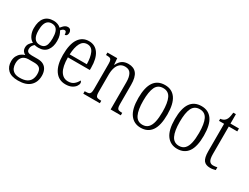

<svg xmlns="http://www.w3.org/2000/svg" viewBox="-74 -1288 2799 2158"><g transform="rotate(30 1325.5 -209.0)"><path d="M200 240Q112 240 69 199.5Q26 159 26 89Q26 49 41.5 20Q57 -9 80.5 -26Q104 -43 129 -50Q112 -58 98 -75.5Q84 -93 84 -123Q84 -152 99 -174Q114 -196 135 -212Q100 -230 80.5 -271Q61 -312 61 -361Q61 -450 100 -497Q139 -544 214 -544Q245 -544 270 -534Q295 -524 309 -509Q318 -519 329 -532Q340 -545 355 -554Q370 -563 388 -563Q411 -563 422.5 -548.5Q434 -534 434 -514Q434 -495 425.5 -482Q417 -469 399 -469Q399 -490 393 -502Q387 -514 373 -514Q361 -514 351 -507Q341 -500 329 -486Q342 -466 351.5 -437.5Q361 -409 361 -364Q361 -288 324.5 -241Q288 -194 214 -194Q204 -194 188 -195.5Q172 -197 164 -200Q151 -189 140 -172Q129 -155 129 -130Q129 -104 145.5 -93Q162 -82 194 -82H271Q320 -82 350 -63.5Q380 -45 394 -13Q408 19 408 59Q408 142 356 191Q304 240 200 240ZM202 203Q258 203 291.5 185.5Q325 168 339.5 137.5Q354 107 354 68Q354 17 331.5 -5Q309 -27 260 -27H182Q154 -27 131 -15.5Q108 -4 94 21Q80 46 80 86Q80 118 91.5 144.5Q103 171 129.5 187Q156 203 202 203ZM212 -230Q243 -230 263.5 -244Q284 -258 293 -288.5Q302 -319 302 -365Q302 -415 292 -446.5Q282 -478 262 -492.5Q242 -507 210 -507Q181 -507 160.5 -491.5Q140 -476 129.5 -444.5Q119 -413 119 -364Q119 -297 142 -263.5Q165 -230 212 -230Z M683 10Q594 10 544.5 -61.5Q495 -133 495 -263Q495 -404 542 -474Q589 -544 674 -544Q754 -544 798 -480Q842 -416 842 -298V-267H557Q558 -147 593.5 -90Q629 -33 692 -33Q738 -33 767 -57Q796 -81 811 -113Q817 -110 821 -103.5Q825 -97 825 -85Q825 -67 809.5 -44.5Q794 -22 762.5 -6Q731 10 683 10ZM780 -306Q779 -395 754.5 -450Q730 -505 674 -505Q618 -505 590 -452Q562 -399 558 -306Z M911 0V-32H921Q947 -32 962 -36.5Q977 -41 983.5 -56.5Q990 -72 990 -105V-433Q990 -466 983.5 -481Q977 -496 962 -500Q947 -504 923 -504H915V-536H1042L1049 -455H1052Q1075 -503 1107 -523.5Q1139 -544 1186 -544Q1256 -544 1291.5 -498.5Q1327 -453 1327 -355V-105Q1327 -72 1333 -56.5Q1339 -41 1353.5 -36.5Q1368 -32 1392 -32H1398V0H1266V-355Q1266 -421 1244 -460Q1222 -499 1168 -499Q1128 -499 1102 -477Q1076 -455 1063.5 -416Q1051 -377 1051 -326V-102Q1051 -70 1057.5 -55Q1064 -40 1079 -36Q1094 -32 1119 -32H1126V0Z M1659 10Q1571 10 1521 -58Q1471 -126 1471 -268Q1471 -407 1518.5 -475.5Q1566 -544 1661 -544Q1751 -544 1799 -476Q1847 -408 1847 -268Q1847 -126 1799 -58Q1751 10 1659 10ZM1660 -29Q1706 -29 1733.5 -57Q1761 -85 1773 -138Q1785 -191 1785 -268Q1785 -386 1756.5 -445Q1728 -504 1660 -504Q1591 -504 1562.5 -445Q1534 -386 1534 -268Q1534 -151 1563.5 -90Q1593 -29 1660 -29Z M2133 10Q2045 10 1995 -58Q1945 -126 1945 -268Q1945 -407 1992.5 -475.5Q2040 -544 2135 -544Q2225 -544 2273 -476Q2321 -408 2321 -268Q2321 -126 2273 -58Q2225 10 2133 10ZM2134 -29Q2180 -29 2207.5 -57Q2235 -85 2247 -138Q2259 -191 2259 -268Q2259 -386 2230.5 -445Q2202 -504 2134 -504Q2065 -504 2036.5 -445Q2008 -386 2008 -268Q2008 -151 2037.5 -90Q2067 -29 2134 -29Z M2561 10Q2503 10 2477 -24Q2451 -58 2451 -143V-498H2385V-525Q2406 -527 2421.5 -534.5Q2437 -542 2448 -555Q2461 -570 2467.5 -594Q2474 -618 2478 -658H2512V-536H2622V-498H2512V-141Q2512 -79 2528 -54.5Q2544 -30 2576 -30Q2592 -30 2604 -32Q2616 -34 2630 -37V-1Q2617 3 2599 6.5Q2581 10 2561 10Z"/></g></svg>

Font: Noto Serif Khmer Condensed Light
Style: Regular
Weight: 300
Width: 3
Designer: Danh Hong and the Monotype Design Team
Foundry: Monotype Imaging Inc.
Version: Version 2.004